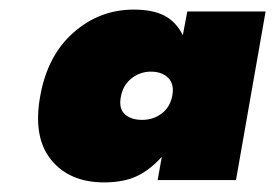

<svg xmlns="http://www.w3.org/2000/svg" viewBox="-20 -732 576 402"><path d="M64 -529.8Q79.1 -615.7 133.8 -663.8Q188.5 -711.9 259.8 -711.9Q300.3 -711.9 324.7 -699Q349.1 -686 362.8 -658.2L372.1 -708H536.1L474.1 -355H310.1L318.8 -403.8Q293.9 -376 266.1 -363Q238.3 -350.1 198.2 -350.1Q125.5 -350.1 87.2 -397.2Q48.8 -444.3 64 -529.8ZM340.8 -532.2Q345.2 -556.2 332 -569.1Q318.8 -582 295.9 -582Q273.4 -582 255.4 -567.9Q237.3 -553.7 232.9 -528.8Q228.5 -504.4 241.5 -492.7Q254.4 -481 277.8 -481Q300.8 -481 318.6 -494.4Q336.4 -507.8 340.8 -532.2Z"/></svg>

Font: SVN-Poppins Black
Style: Italic
Weight: 900
Italic angle: -10°
Designer: Ninad Kale (Devanagari), Jonny Pinhorn (Latin)
Foundry: Indian Type Foundry
Version: Version 3.002 2017